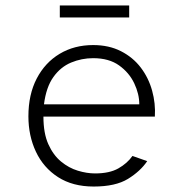

<svg xmlns="http://www.w3.org/2000/svg" viewBox="-20 -671 672 703"><path d="M323 12Q246 12 192.5 -22.5Q139 -57 111.5 -115.5Q84 -174 84 -245Q84 -325 114.5 -383.5Q145 -442 198.5 -474Q252 -506 321 -506Q379 -506 423 -483.5Q467 -461 495.5 -423.5Q524 -386 537 -339Q550 -292 547 -244H139Q139 -183 157 -143Q175 -103 203.5 -79.5Q232 -56 265 -46Q298 -36 328 -36Q381 -36 413.5 -54.5Q446 -73 465 -100L519 -81Q494 -44 448.5 -16Q403 12 323 12ZM141 -289H490Q490 -327 471.5 -366Q453 -405 416 -431.5Q379 -458 321 -458Q279 -458 240.5 -442Q202 -426 175.5 -389Q149 -352 141 -289ZM199 -607V-651H453V-607Z"/></svg>

Font: Atkinson Hyperlegible Mono ExtraLight
Style: Regular
Weight: 200
Monospace: yes
Designer: Elliott Scott, Megan Eiswerth, Linus Boman, Theodore Petrosky, Letters from Sweden
Foundry: Applied Design Works, Letters from Sweden
Version: Version 2.001